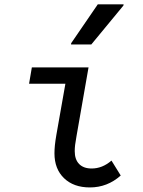

<svg xmlns="http://www.w3.org/2000/svg" viewBox="-20 -826 640 862"><path d="M383.5 15.5Q310.5 15.5 267.5 -26Q224.5 -67.5 224.5 -137.5Q224.5 -155 226.5 -174.5Q228.5 -194 233 -220L278 -475L295.5 -450H110.5L123 -523.5H377.5L323.5 -215Q319 -190 317.2 -175.2Q315.5 -160.5 315.5 -147.5Q315.5 -110 335.2 -89.8Q355 -69.5 391.5 -69.5Q439.5 -69.5 480.5 -105L522 -38Q462 15.5 383.5 15.5ZM299 -626.5 299.5 -632 419 -806.5H535L534 -801L390 -626.5Z"/></svg>

Font: Google Sans Code
Style: Italic
Weight: 400
Italic angle: -10°
Monospace: yes
Designer: Google Sans Code Authors
Foundry: Google LLC
Version: Version 6.000